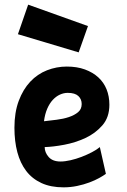

<svg xmlns="http://www.w3.org/2000/svg" viewBox="-20 -795 547 825"><path d="M435 -48Q424 -40 406 -30Q388 -20 364 -11Q340 -2 311.5 4Q283 10 253 10Q198 10 158 -8.5Q118 -27 92.5 -60.5Q67 -94 54.5 -141Q42 -188 42 -246Q42 -312 60.5 -361.5Q79 -411 110 -444Q141 -477 182 -493Q223 -509 267 -509Q311 -509 345 -496.5Q379 -484 402.5 -462.5Q426 -441 438 -411Q450 -381 450 -345Q450 -291 420 -256.5Q390 -222 347 -202Q304 -182 256 -173Q208 -164 172 -163Q172 -140 189 -120.5Q206 -101 240 -101Q259 -101 283 -106.5Q307 -112 330.5 -121Q354 -130 375 -141Q396 -152 409 -163ZM271 -396Q254 -396 237.5 -388.5Q221 -381 207 -366Q193 -351 183 -328Q173 -305 169 -274Q195 -277 223.5 -280.5Q252 -284 276 -292Q300 -300 315.5 -313Q331 -326 331 -348Q331 -369 316.5 -382.5Q302 -396 271 -396ZM358 -683 318 -570 57 -648 101 -775Z"/></svg>

Font: Panefresco 999wt
Style: Regular
Weight: 900
Version: Version 1.001